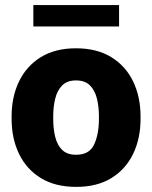

<svg xmlns="http://www.w3.org/2000/svg" viewBox="-20 -729 602 759"><path d="M25.9 -258.8V-269Q25.9 -346.2 55.2 -407Q84.5 -467.8 141.1 -502.9Q197.8 -538.1 280.3 -538.1Q363.3 -538.1 420.2 -502.9Q477.1 -467.8 506.3 -407Q535.6 -346.2 535.6 -269V-258.8Q535.6 -181.6 506.3 -120.8Q477.1 -60.1 420.4 -25.1Q363.8 9.8 281.2 9.8Q198.2 9.8 141.4 -25.1Q84.5 -60.1 55.2 -120.8Q25.9 -181.6 25.9 -258.8ZM190.4 -269V-258.8Q190.4 -219.2 198.5 -187Q206.5 -154.8 226.1 -136Q245.6 -117.2 281.2 -117.2Q333.5 -117.2 352.3 -158.2Q371.1 -199.2 371.1 -258.8V-269Q371.1 -307.6 363 -339.8Q355 -372.1 335.4 -391.6Q315.9 -411.1 280.3 -411.1Q245.6 -411.1 226.1 -391.6Q206.5 -372.1 198.5 -339.8Q190.4 -307.6 190.4 -269ZM450.7 -709V-624.5H111.8V-709Z"/></svg>

Font: Vazirmatn FD Black
Style: Regular
Weight: 900
Designer: Saber Rastikerdar
Foundry: Saber Rastikerdar
Version: Version 33.003